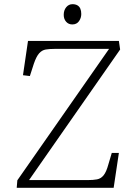

<svg xmlns="http://www.w3.org/2000/svg" viewBox="-20 -899 632 919"><path d="M555 -662 119 -37H399Q426 -37 444.5 -40.5Q463 -44 476 -60Q489 -76 499 -113L515 -167H549L524 0H60L63 -36L502 -665H242Q217 -665 199 -662Q181 -659 167.5 -644Q154 -629 142 -594L123 -535L90 -539L114 -703H549ZM285 -828Q285 -850 297 -864.5Q309 -879 327 -879Q341 -879 350.5 -873.5Q360 -868 364.5 -857.5Q369 -847 369 -832Q369 -813 358 -797.5Q347 -782 326 -782Q308 -782 296.5 -795Q285 -808 285 -828Z"/></svg>

Font: Literata 18pt ExtraLight
Style: Italic
Weight: 250
Italic angle: -2°
Designer: Latin by Veronika Burian and Jose Scaglione. Greek by Irene Vlachou. Cyrillic by Vera Evstafieva
Foundry: TypeTogether
Version: Version 3.103;gftools[0.9.29]